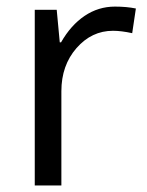

<svg xmlns="http://www.w3.org/2000/svg" viewBox="-20 -565 448 585"><path d="M330.1 -544.9Q365.7 -544.9 394 -539.1L382.8 -463.9Q349.6 -471.2 324.2 -471.2Q259.3 -471.2 213.1 -418.5Q167 -365.7 167 -287.1V0H85.9V-535.2H152.8L162.1 -436H166Q195.8 -488.3 237.8 -516.6Q279.8 -544.9 330.1 -544.9Z"/></svg>

Font: Open Sans Y to K
Style: Regular
Weight: 400
Version: Version 1.10